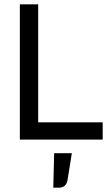

<svg xmlns="http://www.w3.org/2000/svg" viewBox="-20 -647 512 890"><path d="M456 -80V0H72V-627H157V-80ZM313 63 293 188Q290 205 280 214Q270 223 253 223H227L231 63Z"/></svg>

Font: Blinker
Style: Regular
Weight: 400
Designer: Juergen Huber
Foundry: supertype
Version: Version 1.017;hotconv 1.0.117;makeotfexe 2.5.65602